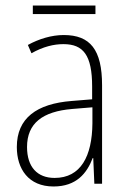

<svg xmlns="http://www.w3.org/2000/svg" viewBox="-20 -666 463 696"><path d="M326 -646H99V-615H326ZM211 -539C167 -539 121 -525 81 -503L94 -473C137 -497 175 -506 210 -506C282 -506 314 -466 314 -352V-306L240 -300C113 -290 41 -238 41 -133C41 -54 83 10 174 10C257 10 295 -38 316 -93H318L322 0H350V-357C350 -486 307 -539 211 -539ZM242 -271 315 -277V-219C314 -100 273 -21 178 -21C115 -21 78 -61 78 -133C78 -219 134 -262 242 -271Z"/></svg>

Font: Noto Sans Bengali Condensed ExtraLight
Style: Regular
Weight: 200
Width: 3
Designer: Joana Ranito - Universal Thirst; Jelle Bosma - Monotype Design Team
Foundry: Universal Thirst ehf.
Version: Version 3.000